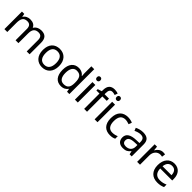

<svg xmlns="http://www.w3.org/2000/svg" viewBox="432 -2452 4149 4149"><g transform="rotate(45 2506.5 -377.5)"><path d="M673 -546C603 -546 537 -517 501 -456H496C470 -517 414 -546 332 -546C268 -546 207 -519 174 -463H169L156 -536H85V0H173V-278C173 -403 208 -472 316 -472C391 -472 426 -429 426 -345V0H513V-296C513 -410 554 -472 658 -472C732 -472 767 -429 767 -345V0H854V-349C854 -487 794 -546 673 -546Z M1486 -269C1486 -446 1384 -546 1239 -546C1085 -546 990 -446 990 -269C990 -91 1094 10 1236 10C1389 10 1486 -91 1486 -269ZM1081 -269C1081 -396 1128 -472 1237 -472C1346 -472 1395 -396 1395 -269C1395 -142 1346 -63 1238 -63C1129 -63 1081 -142 1081 -269Z M1815 10C1899 10 1950 -26 1982 -72H1986L1999 0H2070V-760H1982V-546C1982 -526 1986 -484 1988 -467H1982C1949 -511 1899 -546 1816 -546C1683 -546 1595 -451 1595 -267C1595 -83 1682 10 1815 10ZM1829 -63C1733 -63 1686 -137 1686 -265C1686 -392 1733 -473 1828 -473C1947 -473 1983 -399 1983 -266V-250C1983 -125 1942 -63 1829 -63Z M2285 -737C2256 -737 2233 -720 2233 -681C2233 -643 2256 -625 2285 -625C2312 -625 2336 -643 2336 -681C2336 -720 2312 -737 2285 -737ZM2328 -536H2240V0H2328Z M2745 -468V-536H2610V-571C2610 -655 2638 -693 2697 -693C2726 -693 2755 -685 2777 -678L2800 -747C2774 -756 2738 -765 2696 -765C2586 -765 2522 -708 2522 -570V-539L2428 -509V-468H2522V0H2610V-468Z M2887 -737C2858 -737 2835 -720 2835 -681C2835 -643 2858 -625 2887 -625C2914 -625 2938 -643 2938 -681C2938 -720 2914 -737 2887 -737ZM2930 -536H2842V0H2930Z M3315 10C3376 10 3417 0 3453 -19V-97C3416 -80 3372 -66 3314 -66C3213 -66 3161 -137 3161 -266C3161 -400 3212 -469 3319 -469C3356 -469 3403 -456 3435 -444L3462 -517C3430 -533 3375 -546 3321 -546C3177 -546 3070 -463 3070 -265C3070 -75 3172 10 3315 10Z M3783 -545C3713 -545 3647 -524 3600 -499L3627 -433C3671 -454 3722 -474 3778 -474C3848 -474 3889 -444 3889 -355V-323L3798 -320C3623 -315 3541 -256 3541 -149C3541 -40 3613 10 3710 10C3800 10 3843 -17 3890 -76H3894L3911 0H3975V-365C3975 -490 3913 -545 3783 -545ZM3809 -259 3888 -262V-214C3888 -110 3820 -61 3730 -61C3672 -61 3632 -88 3632 -148C3632 -216 3675 -254 3809 -259Z M4391 -546C4316 -546 4261 -497 4227 -438H4223L4213 -536H4141V0H4229V-286C4229 -394 4302 -466 4385 -466C4403 -466 4426 -463 4443 -459L4454 -540C4436 -544 4411 -546 4391 -546Z M4741 -546C4599 -546 4504 -440 4504 -264C4504 -85 4609 10 4762 10C4835 10 4883 -1 4938 -25V-102C4882 -78 4834 -65 4766 -65C4659 -65 4598 -130 4595 -251H4962V-304C4962 -450 4878 -546 4741 -546ZM4740 -474C4829 -474 4869 -412 4870 -321H4597C4606 -417 4656 -474 4740 -474Z"/></g></svg>

Font: Noto Sans Sinhala UI
Style: Regular
Weight: 400
Designer: Jelle Bosma - Monotype Design Team
Foundry: Monotype Imaging Inc.
Version: Version 2.006